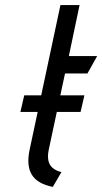

<svg xmlns="http://www.w3.org/2000/svg" viewBox="-20 -720 401 753"><path d="M296 -281 311 -346H75L60 -281ZM171 -132 235 -432H323L361 -500H250L292 -700H217L96 -132Q83 -70 105 -34.5Q127 1 187 13L221 -45Q200 -50 187 -61Q174 -72 170 -89.5Q166 -107 171 -132Z"/></svg>

Font: Advent Pro Medium
Style: Italic
Weight: 500
Italic angle: -12°
Version: Version 3.000